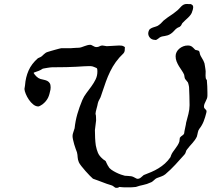

<svg xmlns="http://www.w3.org/2000/svg" viewBox="-20 -925 1057 955"><path d="M442.4 -36.1Q437 -40.5 426.5 -51.3Q416 -62 405 -74.5Q394 -86.9 384.5 -99.1Q375 -111.3 372.1 -118.2Q369.1 -125 367.9 -131.1Q366.7 -137.2 366.2 -143.1Q365.7 -148.9 365.2 -155Q364.7 -161.1 362.8 -167.5Q360.4 -173.8 356.4 -184.6Q352.5 -195.3 349.1 -207Q345.7 -218.8 343.3 -230Q340.8 -241.2 340.8 -248.5Q340.8 -257.3 345 -268.3Q349.1 -279.3 351.1 -287.1Q355 -323.7 364.7 -357.7Q374.5 -391.6 389.2 -426.8Q397 -445.3 409.7 -461.9Q422.4 -478.5 434.6 -495.4Q446.8 -512.2 455.6 -530Q464.4 -547.9 464.4 -569.3Q464.4 -574.7 463.9 -579.3Q463.4 -584 460.9 -586.4Q454.1 -589.4 449.5 -591.3Q444.8 -593.3 440.9 -594.5Q437 -595.7 432.9 -595.9Q428.7 -596.2 423.3 -596.2Q410.6 -596.2 396 -595.2Q381.3 -594.2 360.6 -593Q339.8 -591.8 310.5 -591.1Q281.2 -590.3 238.8 -590.3Q236.3 -590.3 229.7 -589.6Q223.1 -588.9 215.8 -587.6Q208.5 -586.4 201.9 -585.2Q195.3 -584 192.9 -583.5Q182.1 -576.2 172.4 -572.5Q162.6 -568.8 149.9 -564.5Q148.9 -564.5 148.2 -563.5Q147.5 -562.5 147.5 -561.5Q152.8 -552.7 161.6 -544.2Q170.4 -535.6 181.2 -532.2Q190.4 -529.8 199.7 -527.8Q209 -525.9 216.1 -522Q223.1 -518.1 227.5 -511Q231.9 -503.9 231.9 -490.7L231 -479Q228.5 -467.3 225.8 -457.3Q223.1 -447.3 218.8 -438.5Q214.4 -429.7 207.5 -421.4Q200.7 -413.1 190.4 -405.3Q189.9 -405.3 187.7 -403.8Q185.5 -402.3 182.4 -400.4Q179.2 -398.4 176 -397Q172.9 -395.5 170.9 -395.5Q157.7 -395.5 145.5 -405.3Q133.3 -415 123.8 -429Q114.3 -442.9 108.2 -457.8Q102.1 -472.7 101.6 -482.4Q101.6 -482.9 102.1 -485.6Q102.5 -488.3 103 -491.5Q103.5 -494.6 104 -497.3Q104.5 -500 104.5 -501Q107.4 -540.5 122.1 -574Q136.7 -607.4 168.5 -635.3Q169.4 -636.2 174.8 -638.2Q180.2 -640.1 181.2 -641.1Q185.5 -643.1 189.7 -647Q193.8 -650.9 198 -654.8Q202.1 -658.7 206.8 -661.9Q211.4 -665 216.8 -666.5Q222.7 -668.5 233.4 -671.6Q244.1 -674.8 254.9 -677.7Q265.6 -680.7 274.2 -682.9Q282.7 -685.1 284.2 -685.1H331.5Q333 -685.5 338.4 -685.8Q343.8 -686 350.3 -686.5Q356.9 -687 363 -687.3Q369.1 -687.5 372.1 -687.5Q378.9 -688 386 -690.4Q393.1 -692.9 400.4 -695.6Q407.7 -698.2 414.8 -700.2Q421.9 -702.1 428.7 -702.1Q432.1 -702.1 435.8 -700.4Q439.5 -698.7 443.1 -696.5Q446.8 -694.3 450.9 -692.6Q455.1 -690.9 460 -690.9Q468.8 -690.9 475.3 -694.8Q481.9 -698.7 489.3 -698.7L511.2 -695.3L572.3 -698.7Q581.1 -698.7 586.7 -697.8Q592.3 -696.8 601.1 -690.9Q601.1 -681.2 600.3 -673.3Q599.6 -665.5 594.2 -659.7Q572.3 -639.2 556.2 -616.7Q540 -594.2 528.1 -569.6Q516.1 -544.9 506.6 -518.6Q497.1 -492.2 487.8 -463.9L482.9 -449.2Q480.5 -440.4 474.9 -431.2Q469.2 -421.9 466.8 -412.1Q465.8 -405.8 463.9 -398.4Q461.9 -391.1 460 -383.8Q458 -376.5 456.5 -369.6Q455.1 -362.8 455.1 -358.4Q457.5 -352.5 457.5 -343.3Q457.5 -334 458 -326.2L452.1 -277.8Q452.1 -258.3 453.1 -238.3Q454.1 -218.3 456.5 -201.7Q460.4 -181.2 467 -165.3Q473.6 -149.4 490.2 -135.3Q494.6 -130.9 498.8 -128.7Q502.9 -126.5 506.3 -122.6Q506.8 -121.1 508.5 -117.2Q510.3 -113.3 512.5 -108.9Q514.6 -104.5 516.8 -100.6Q519 -96.7 520 -96.2Q522.9 -88.9 533.4 -81.3Q543.9 -73.7 556.6 -67.4Q569.3 -61 581.8 -56.6Q594.2 -52.2 601.1 -50.8Q602.5 -50.8 607.4 -50.5Q612.3 -50.3 617.7 -49.8Q623 -49.3 627.7 -48.8Q632.3 -48.3 633.3 -48.3Q637.2 -47.9 641.4 -45.9Q645.5 -43.9 649.7 -41.7Q653.8 -39.6 657.5 -37.6Q661.1 -35.6 664.6 -35.6Q673.3 -35.6 680.9 -42.2Q688.5 -48.8 694.8 -54.2Q714.4 -61.5 732.9 -69.6Q751.5 -77.6 768.3 -87.9Q785.2 -98.1 800.3 -111.6Q815.4 -125 828.1 -143.6L830.6 -151.4Q834 -160.6 839.6 -168.7Q845.2 -176.8 851.3 -184.8Q857.4 -192.9 863 -201.7Q868.7 -210.4 872.1 -220.7L874.5 -239.7Q877.4 -244.1 880.6 -246.6Q883.8 -249 886.7 -251Q889.6 -252.9 892.1 -255.4Q894.5 -257.8 896 -261.7Q896 -264.6 897.5 -272.5Q898.9 -280.3 900.9 -288.8Q902.8 -297.4 904.3 -304.9Q905.8 -312.5 905.8 -314.9Q911.6 -335.4 917.2 -358.2Q922.9 -380.9 922.9 -401.9Q922.9 -425.3 922.1 -447Q921.4 -468.8 920.4 -490.7Q920.4 -492.2 919.7 -495.8Q918.9 -499.5 918 -503.7Q917 -507.8 916 -511Q915 -514.2 914.6 -515.1L900.9 -532.2Q898.4 -536.1 897.7 -543Q897 -549.8 896 -553.2Q891.6 -563.5 884.3 -574Q877 -584.5 870.1 -595.7Q863.3 -606.9 858.4 -619.1Q853.5 -631.3 853.5 -645.5Q853.5 -656.7 858.6 -666.5Q863.8 -676.3 872.3 -683.3Q880.9 -690.4 891.6 -694.6Q902.3 -698.7 913.6 -698.7Q920.9 -698.7 925.8 -697.3Q930.7 -695.8 934.3 -693.4Q938 -690.9 941.2 -687.3Q944.3 -683.6 949.2 -679.2Q950.7 -676.8 953.9 -676.3Q957 -675.8 960.4 -675Q963.9 -674.3 966.8 -673.1Q969.7 -671.9 971.2 -668.9Q971.7 -668 972.7 -664.8Q973.6 -661.6 973.6 -659.7Q975.1 -652.8 978.3 -646.7Q981.4 -640.6 985.1 -634.8Q988.8 -628.9 991.9 -622.8Q995.1 -616.7 997.1 -609.9Q997.6 -606 998.8 -600.1Q1000 -594.2 1000.7 -588.1Q1001.5 -582 1002.2 -577.1Q1002.9 -572.3 1002.9 -570.3L1002.4 -548.3Q1002.4 -542.5 1003.4 -536.4Q1004.4 -530.3 1008.8 -527.3Q1011.7 -495.1 1011.7 -465.3V-449.2Q1011.7 -440.9 1009 -434.3Q1006.3 -427.7 1003.2 -421.4Q1000 -415 997.3 -408.7Q994.6 -402.3 994.6 -394.5Q994.6 -389.6 996.6 -387Q998.5 -384.3 1001 -382.1Q1003.4 -379.9 1005.4 -377.4Q1007.3 -375 1007.3 -370.6Q1007.3 -370.1 1007.1 -369.1Q1006.8 -368.2 1006.8 -367.2Q1006.3 -365.7 1006.3 -364.3Q1001 -342.3 993.2 -322Q985.4 -301.8 971.2 -283.7Q968.8 -280.8 967 -276.4Q965.3 -272 964.1 -266.6Q962.9 -261.2 961.7 -255.6Q960.4 -250 959 -245.1Q950.7 -228 936.3 -212.4Q921.9 -196.8 911.1 -182.6Q905.8 -176.8 904.3 -169.4Q902.8 -162.1 897.5 -156.2Q875 -130.9 852.3 -106.2Q829.6 -81.5 802.2 -58.1Q792.5 -50.8 782.5 -47.4Q772.5 -43.9 761.2 -39.6Q756.3 -37.6 752.4 -34.4Q748.5 -31.2 744.9 -27.8Q741.2 -24.4 737.3 -21.5Q733.4 -18.6 728.5 -17.1Q710.9 -8.8 692.4 -5.1Q673.8 -1.5 655.8 4.9Q645 6.3 635.3 6.6Q625.5 6.8 614.3 6.8Q603.5 6.8 593.3 6.6Q583 6.3 573.2 4.9Q568.8 8.3 565.9 8.8Q563 9.3 558.1 9.3Q554.7 9.3 552 7.6Q549.3 5.9 546.6 3.7Q543.9 1.5 541 -0.5Q538.1 -2.4 534.2 -3.4Q522 -6.8 511.2 -10.7Q500.5 -14.6 489.5 -18.8Q478.5 -22.9 467 -27.3Q455.6 -31.7 442.4 -36.1ZM718.3 -766.6Q720.7 -776.9 726.8 -781.2Q732.9 -785.6 740.7 -788.3Q748.5 -791 756.8 -793.5Q765.1 -795.9 772 -801.8Q781.2 -808.6 786.4 -815.2Q791.5 -821.8 801.3 -828.6Q814 -838.9 828.1 -847.9Q842.3 -856.9 854.5 -867.2Q864.7 -874.5 870.8 -881.6Q877 -888.7 882.3 -893.8Q887.7 -898.9 893.8 -902.1Q899.9 -905.3 910.2 -905.3Q912.6 -905.3 915.5 -905Q918.5 -904.8 921.9 -904.3Q922.9 -905.3 924.8 -905.3Q925.8 -905.3 926.8 -904.8Q928.7 -904.3 930.9 -903.8Q933.1 -903.3 935.5 -900.9Q940.9 -897.5 940.9 -888.7Q940.9 -885.7 939.9 -880.9Q939.5 -878.4 938.7 -875.7Q938 -873 936.5 -869.6Q934.6 -860.4 928.7 -852.3Q922.9 -844.2 915.5 -837.2Q908.2 -830.1 900.4 -823.2Q892.6 -816.4 886.7 -809.6Q884.8 -805.2 882.8 -802.2Q881.3 -799.3 879.9 -797.1Q878.4 -794.9 877.4 -794.9Q877 -793.5 874.8 -792.2Q872.6 -791 869.9 -789.8Q867.2 -788.6 865.2 -787.8Q863.3 -787.1 862.8 -786.6Q854.5 -781.7 847.2 -772.9Q839.8 -764.2 830.6 -757.8Q821.3 -751.5 814 -749.3Q806.6 -747.1 800.3 -746.1Q793.9 -745.1 787.6 -743.9Q781.2 -742.7 774.4 -738.8Q773.9 -738.3 771.5 -736.3Q769 -734.4 765.9 -732.2Q762.7 -730 759.8 -728Q756.8 -726.1 755.4 -726.1Q752.4 -726.1 750.5 -726.6Q746.1 -726.6 743.2 -727.5Q731.4 -730 724.4 -739Q717.3 -748 717.3 -759.3Q717.3 -761.7 718.3 -766.6Z"/></svg>

Font: IM FELL English
Style: Italic
Weight: 400
Italic angle: -18°
Designer: Igino Marini
Foundry: Igino Marini
Version: 3.00